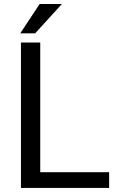

<svg xmlns="http://www.w3.org/2000/svg" viewBox="-20 -919 579 939"><path d="M513.7 -76.7V0H82.5V-710.9H176.8V-76.7ZM79.1 -755.9 173.8 -899.4H282.7L151.9 -755.9Z"/></svg>

Font: Roboto21382017
Style: Regular
Weight: 400
Designer: Christian Robertson
Foundry: Google
Version: Version 2.138; 2017